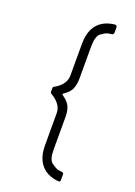

<svg xmlns="http://www.w3.org/2000/svg" viewBox="-152 -754 651 923"><g transform="rotate(20 173.5 -292.5)"><path d="M273 108Q240 106 214 92Q184 76 168 45Q152 14 152 -32V-196Q153 -241 99 -274Q91 -277 91 -285V-303Q91 -310 99 -313Q152 -343 152 -390V-552Q152 -599 168 -630Q184 -661 214 -677Q239 -690 269 -693Q281 -693 281 -683V-657Q281 -645 270 -644Q253 -642 246 -639.5Q239 -637 219 -623.5Q199 -610 198 -557V-390Q198 -362 189 -339Q181 -318 151 -297Q144 -292 149 -289Q181 -266 189 -246Q198 -225 198 -196V-27Q198 25 218.5 39Q239 53 246.5 55.5Q254 58 272 60Q281 61 281 70V100Q281 108 273 108Z"/></g></svg>

Font: Vivano Light
Style: Regular
Weight: 300
Designer: Joe Prince, Josias Burgherr
Version: Version 2.064;September 19, 2022;FontCreator 14.0.0.2877 64-